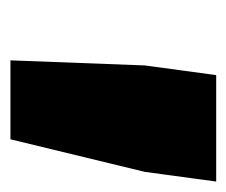

<svg xmlns="http://www.w3.org/2000/svg" viewBox="-54 -686 444 377"><g transform="rotate(90 168.5 -498.0)"><path d="M337 -700 318 -560 254 -296H99L109 -560L128 -700Z"/></g></svg>

Font: Fivo Sans Modern ExtBlk
Style: Regular
Weight: 900
Designer: Alexander Slobzheninov
Foundry: Alexander Slobzheninov
Version: 1.0